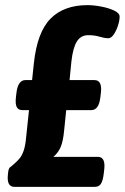

<svg xmlns="http://www.w3.org/2000/svg" viewBox="-20 -728 486 748"><path d="M36 0Q5 0 11 -50L12 -59Q14 -73 20 -77Q26 -81 40 -94Q50 -103 58 -113Q66 -123 72.5 -142Q79 -161 82 -195L93 -299H67Q52 -299 45.5 -310.5Q39 -322 42 -349L44 -366Q50 -416 79 -416H105L112 -482Q125 -603 177 -655.5Q229 -708 321 -708Q345 -708 374 -702.5Q403 -697 424.5 -687Q446 -677 446 -663Q446 -648 439.5 -628Q433 -608 423 -593.5Q413 -579 402 -579Q388 -579 368 -585Q348 -591 324 -591Q295 -591 279.5 -566.5Q264 -542 258 -487L251 -416H348Q379 -416 373 -366L371 -349Q365 -299 336 -299H238L230 -221Q226 -178 216.5 -155.5Q207 -133 188 -117H361Q392 -117 386 -67L384 -50Q381 -25 373.5 -12.5Q366 0 349 0Z"/></svg>

Font: Asap Condensed
Style: Bold Italic
Weight: 700
Width: 3
Italic angle: -6°
Designer: Pablo Cosgaya
Foundry: Omnibus-Type
Version: Version 3.001; ttfautohint (v1.8.4.7-5d5b)